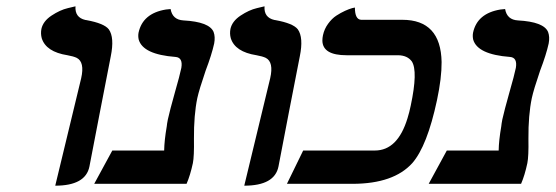

<svg xmlns="http://www.w3.org/2000/svg" viewBox="-20 -585 1768 611"><path d="M155.8 5.9 238.3 -335.9Q250 -387.7 224.1 -400.9Q213.9 -405.8 194.8 -409.2Q126.5 -419.9 112.8 -463.4Q108.9 -478 111.8 -493.2Q117.2 -517.6 144 -535.4Q170.9 -553.2 195.8 -559.1L220.2 -564.9Q217.8 -529.3 251.5 -521.5Q253.4 -521 254.9 -521Q311.5 -510.7 326.2 -491.7Q344.7 -465.8 332.5 -405.8Q320.8 -346.7 297.9 -228Q275.4 -111.8 264.6 -55.2Q252.4 5.9 155.8 5.9Z M607.9 -272.9Q596.7 -218.8 597.2 -143.1Q598.1 -87.4 593.8 -65.9Q585.4 -26.9 573.7 0H279.8L337.4 -106H502.4Q502.9 -137.7 510.7 -183.1Q511.2 -189.9 514.2 -205.1Q520.5 -233.9 536.6 -291Q552.2 -345.2 557.1 -369.1Q562.5 -401.9 538.6 -403.8Q435.1 -411.6 421.4 -459Q418.9 -470.2 420.9 -481Q434.1 -542.5 507.8 -554.7Q507.8 -554.7 522.9 -556.2Q528.8 -522 564 -520Q646 -515.6 659.7 -483.4Q665.5 -467.8 661.6 -446.8Q653.8 -411.1 634.3 -359.9Q613.8 -299.8 607.9 -272.9Z M757.3 5.9 839.8 -335.9Q851.6 -387.7 825.7 -400.9Q815.4 -405.8 796.4 -409.2Q728 -419.9 714.4 -463.4Q710.4 -478 713.4 -493.2Q718.8 -517.6 745.6 -535.4Q772.5 -553.2 797.4 -559.1L821.8 -564.9Q819.3 -529.3 853 -521.5Q855 -521 856.4 -521Q913.1 -510.7 927.7 -491.7Q946.3 -465.8 934.1 -405.8Q922.4 -346.7 899.4 -228Q877 -111.8 866.2 -55.2Q854 5.9 757.3 5.9Z M1287.1 -249Q1310.5 -358.9 1290.5 -389.6Q1276.4 -408.7 1247.1 -409.2H1083Q1006.8 -409.2 1005.9 -455.6Q1005.9 -464.4 1007.8 -473.1Q1012.2 -493.2 1024.2 -509.5Q1036.1 -525.9 1050.3 -535.2Q1064.5 -544.4 1077.9 -550.5Q1091.3 -556.6 1100.6 -559.1L1109.4 -561Q1109.4 -522.9 1129.4 -522H1260.3Q1382.8 -522 1385.3 -387.7Q1385.7 -336.9 1370.6 -266.1Q1339.4 -120.1 1292 -65.9Q1232.9 -0.5 1103 0H893.1L944.8 -106H1172.9Q1245.6 -106 1276.9 -209Q1282.7 -227.5 1287.1 -249Z M1672.4 -272.9Q1661.1 -218.8 1661.6 -143.1Q1662.6 -87.4 1658.2 -65.9Q1649.9 -26.9 1638.2 0H1344.2L1401.9 -106H1566.9Q1567.4 -137.7 1575.2 -183.1Q1575.7 -189.9 1578.6 -205.1Q1585 -233.9 1601.1 -291Q1616.7 -345.2 1621.6 -369.1Q1627 -401.9 1603 -403.8Q1499.5 -411.6 1485.8 -459Q1483.4 -470.2 1485.4 -481Q1498.5 -542.5 1572.3 -554.7Q1572.3 -554.7 1587.4 -556.2Q1593.3 -522 1628.4 -520Q1710.4 -515.6 1724.1 -483.4Q1730 -467.8 1726.1 -446.8Q1718.3 -411.1 1698.7 -359.9Q1678.2 -299.8 1672.4 -272.9Z"/></svg>

Font: Linux Libertine Slanted O
Style: Bold Slanted
Weight: 700
Designer: Philipp H. Poll
Foundry: Philipp H. Poll
Version: Version 5.0.0